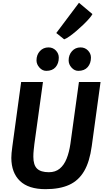

<svg xmlns="http://www.w3.org/2000/svg" viewBox="-20 -1325 734 1353"><path d="M300.7 8Q180.9 8 120.7 -49.8Q60.5 -107.6 59.8 -211.8Q59.8 -227.4 61.5 -246.7Q63.3 -266 66.8 -291.5L129 -747H282.7L222.4 -311.5Q220.1 -289.9 217.5 -267.5Q215 -245.2 215 -220.9Q215 -162.1 241.2 -136.7Q267.4 -111.4 324.4 -111.4Q370.4 -111.4 400.9 -136.6Q431.4 -161.8 449.4 -206.8Q467.4 -251.7 476.1 -311.1L536.2 -747H688.5L626.6 -295.5Q619.1 -240.5 605.7 -196.4Q592.4 -152.3 573 -119.4Q534 -52.6 467.3 -22.3Q400.6 8 300.7 8ZM306 -825.7Q278.8 -825.7 258 -848.8Q237.2 -872 237.2 -899.5Q237.2 -938.8 261.2 -964.9Q285.1 -990.9 321.7 -990.9Q352.9 -990.9 373.6 -969.3Q394.3 -947.6 394.3 -919.1Q394.3 -878.3 371.9 -852Q349.5 -825.7 306 -825.7ZM531.8 -825.7Q504.9 -825.7 484.3 -848.5Q463.7 -871.3 463.7 -899.5Q463.7 -938.1 487.3 -964.5Q511 -990.9 547.5 -990.9Q578.8 -990.9 599.8 -969.3Q620.9 -947.6 620.9 -919.1Q620.9 -879 598 -852.3Q575 -825.7 531.8 -825.7ZM432.3 -1047.8 376.6 -1092.3 536.5 -1305.4 631.4 -1225.7Q625.5 -1213.8 608 -1193.7Q590.6 -1173.7 566.7 -1150.7Q542.7 -1127.7 517.3 -1106Q491.9 -1084.4 469.3 -1068.6Q446.8 -1052.8 432.3 -1047.8Z"/></svg>

Font: Merriweather Sans Variable Regular
Style: Italic
Weight: 300
Italic angle: -8°
Designer: Eben Sorkin
Foundry: Eben Sorkin
Version: Version 2.001